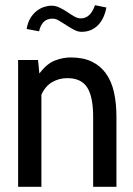

<svg xmlns="http://www.w3.org/2000/svg" viewBox="-20 -722 515 742"><path d="M340 0H430V-270C430 -305.3 426.8 -337.2 420.5 -365.5C414.2 -393.8 403.8 -418 389.5 -438C375.2 -458 356.8 -473.3 334.5 -484C312.2 -494.7 285 -500 253 -500C233 -500 212.7 -496 192 -488C171.3 -480 151.3 -463.3 132 -438L127 -490H50V0H140V-356C150 -378 163.8 -394.2 181.5 -404.5C199.2 -414.8 218.7 -420 240 -420C276 -420 301.7 -408 317 -384C332.3 -360 340 -322 340 -270ZM295 -599C320.3 -599 341.3 -607.3 358 -624C374.7 -640.7 385.7 -663.7 391 -693L347 -702C341.7 -686 334.5 -673.5 325.5 -664.5C316.5 -655.5 305.3 -651 292 -651C284 -651 275.7 -653.5 267 -658.5C258.3 -663.5 249.3 -669.2 240 -675.5C230.7 -681.8 220.8 -687.5 210.5 -692.5C200.2 -697.5 189.7 -700 179 -700C169.7 -700 160 -698.3 150 -695C140 -691.7 130.5 -686.5 121.5 -679.5C112.5 -672.5 104.5 -663.3 97.5 -652C90.5 -640.7 85.7 -626.7 83 -610L131 -601C134.3 -616.3 140.2 -628.3 148.5 -637C156.8 -645.7 168.7 -650 184 -650C191.3 -650 199.5 -647.3 208.5 -642C217.5 -636.7 226.8 -630.8 236.5 -624.5C246.2 -618.2 256 -612.3 266 -607C276 -601.7 285.7 -599 295 -599Z"/></svg>

Font: Cabin Condensed
Style: Regular
Weight: 400
Designer: Pablo Impallari
Foundry: Pablo Impallari. www.impallari.com Igino Marini. www.ikern.com
Version: Version 1.006